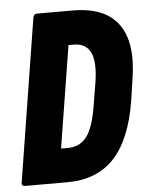

<svg xmlns="http://www.w3.org/2000/svg" viewBox="-49 -696 570 737"><g transform="rotate(-5 235.5 -327.5)"><path d="M19 0Q3 0 6 -14L106 -641Q109 -655 120 -655H258Q383 -655 435 -583Q487 -511 464 -370L452 -289Q428 -142 361.5 -71Q295 0 181 0ZM168 -131H195Q242 -131 268.5 -167.5Q295 -204 308 -291L321 -369Q334 -448 316.5 -486Q299 -524 252 -524H231Z"/></g></svg>

Font: Sofia Sans Extra Condensed Black
Style: Italic
Weight: 900
Italic angle: -9°
Version: Version 4.100